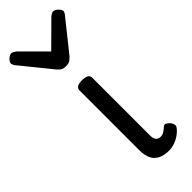

<svg xmlns="http://www.w3.org/2000/svg" viewBox="-328 -873 917 917"><g transform="rotate(-45 130.5 -414.0)"><path d="M193 17Q167 17 148 10Q129 3 117 -10Q105 -23 99.5 -42.5Q94 -62 94 -86V-489Q94 -502 104.5 -508.5Q115 -515 136 -515Q158 -515 169 -508.5Q180 -502 180 -489V-96Q180 -83 184 -74.5Q188 -66 195 -62Q202 -58 211 -58Q222 -58 230 -62Q238 -66 245 -72Q252 -78 260 -84Q267 -89 275.5 -83.5Q284 -78 293 -68Q298 -61 300 -52Q302 -43 296 -35Q285 -20 268 -8Q251 4 231.5 10.5Q212 17 193 17ZM273 -845Q282 -845 295 -833.5Q308 -822 308 -811Q308 -809 307 -805.5Q306 -802 301 -795L174 -636Q168 -630 159 -623Q150 -616 130 -616Q111 -616 102 -623Q93 -630 88 -636L-41 -795Q-45 -802 -46 -805.5Q-47 -809 -47 -811Q-47 -822 -34.5 -833.5Q-22 -845 -12 -845Q-6 -845 0 -841.5Q6 -838 13 -833L130 -716L248 -833Q254 -838 260 -841.5Q266 -845 273 -845Z"/></g></svg>

Font: Playwrite BE WAL
Style: Regular
Weight: 400
Designer: Veronika Burian, José Scaglione
Foundry: TypeTogether
Version: Version 1.002